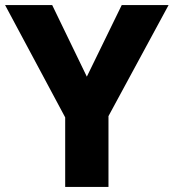

<svg xmlns="http://www.w3.org/2000/svg" viewBox="-20 -734 682 754"><path d="M321 -433 185 -714H0L236 -273V0H406V-278L642 -714H458Z"/></svg>

Font: Noto Sans Telugu ExtraBold
Style: Regular
Weight: 800
Designer: Jelle Bosma - Monotype Design Team
Foundry: Monotype Imaging Inc.
Version: Version 2.005